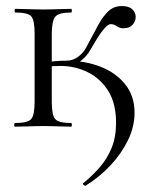

<svg xmlns="http://www.w3.org/2000/svg" viewBox="-20 -415 498 629"><path d="M261 193Q257.8 194.2 253.9 190.6Q250 187 253 185Q283 160.4 307.2 132.5Q331.4 104.6 345.8 69.2Q360.2 33.8 360.2 -12.8Q360.2 -76.6 334.3 -117.6Q308.4 -158.6 266.8 -178.8Q225.2 -199 177.6 -199Q167 -199 152.8 -198.2Q138.6 -197.4 127.4 -195.4L122.4 -208.8Q141.8 -213 159.8 -214.6Q177.8 -216.2 198 -216.2Q259 -216.2 309.6 -196.3Q360.2 -176.4 390.5 -138.4Q420.8 -100.4 420.8 -45.6Q420.8 0 399.3 44.2Q377.8 88.4 342 126.7Q306.2 165 261 193ZM29.6 0Q26.6 0 26.6 -6Q26.6 -12 29.6 -12Q71 -12 82.2 -25Q93.4 -38 93.4 -81V-305Q93.4 -349 82.3 -361.5Q71.2 -374 30.6 -374Q27.8 -374 27.8 -380Q27.8 -386 30.6 -386Q49.2 -386 73.3 -385Q97.4 -384 123 -384Q146.8 -384 170.8 -385Q194.8 -386 213.2 -386Q215.4 -386 215.4 -380Q215.4 -374 213.2 -374Q172 -374 160.8 -360Q149.6 -346 149.6 -303V-81Q149.6 -38 160.8 -25Q172 -12 213.2 -12Q215.4 -12 215.4 -6Q215.4 0 213.2 0Q193.8 0 170.3 -1Q146.8 -2 123 -2Q97.4 -2 73.3 -1Q49.2 0 29.6 0ZM198 -200.2V-216.2Q218.6 -216.2 235.7 -228.8Q252.8 -241.4 261.8 -258.6Q285 -302.4 301.6 -332.8Q318.2 -363.2 336 -379.2Q353.8 -395.2 379.4 -395.2Q402.4 -395.2 413.5 -384.4Q424.6 -373.6 424.6 -359.8Q424.6 -345 414.1 -333.7Q403.6 -322.4 384.8 -322.4Q374.8 -322.4 368.3 -326Q361.8 -329.6 356.3 -332.8Q350.8 -336 343.2 -336Q334.8 -336 323.2 -323.2Q311.6 -310.4 299.6 -291.2Q287.6 -272 277.2 -253.8Q263.8 -229 243.2 -214.6Q222.6 -200.2 198 -200.2Z"/></svg>

Font: Cormorant Garamond Light
Style: Regular
Weight: 300
Designer: Christian Thalmann (Catharsis Fonts)
Foundry: Catharsis Fonts
Version: Version 4.001